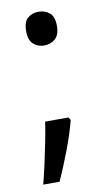

<svg xmlns="http://www.w3.org/2000/svg" viewBox="-80 -591 428 762"><g transform="rotate(-10 134.0 -210.5)"><path d="M70 -482Q70 -520 88 -535Q106 -550 131 -550Q157 -550 175.5 -535Q194 -520 194 -482Q194 -446 175.5 -430Q157 -414 131 -414Q106 -414 88 -430Q70 -446 70 -482ZM183 -105Q170 -53 145.5 11.5Q121 76 97 129H31Q41 91 50.5 47.5Q60 4 68.5 -38.5Q77 -81 82 -116H176Z"/></g></svg>

Font: Noto Sans Deseret
Style: Regular
Weight: 400
Designer: Monotype Design Team
Foundry: Monotype Imaging Inc.
Version: Version 2.001; ttfautohint (v1.8.4.7-5d5b)